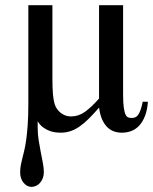

<svg xmlns="http://www.w3.org/2000/svg" viewBox="-20 -502 593 744"><path d="M553.2 -107.9Q550.8 -75.7 542 -53Q533.2 -30.3 519.8 -15.6Q506.3 -1 489 5.6Q471.7 12.2 452.1 12.2Q437 12.2 422.9 7.6Q408.7 2.9 396.7 -8.3Q384.8 -19.5 376.2 -38.1Q367.7 -56.6 363.8 -85Q342.3 -60.1 324 -42Q305.7 -23.9 288.1 -11.7Q270.5 0.5 252.7 6.3Q234.9 12.2 214.8 12.2Q209.5 12.2 198.2 11.2Q187 10.3 174.1 5.9Q161.1 1.5 148.2 -7.6Q135.3 -16.6 126 -32.2V-7.8Q126 16.1 129.6 40.3Q133.3 64.5 137.9 87.2Q142.6 109.9 146.2 129.9Q149.9 149.9 149.9 165Q149.9 177.7 146 188Q142.1 198.2 135.5 206.1Q128.9 213.9 120.1 218Q111.3 222.2 102.1 222.2Q93.3 222.2 85.4 218Q77.6 213.9 71.5 206.5Q65.4 199.2 61.8 189.2Q58.1 179.2 58.1 167Q58.1 151.4 60.5 138.7Q63 126 66.4 112.1Q69.8 98.1 74 81.3Q78.1 64.5 81.5 39.8Q85 15.1 87.4 -19Q89.8 -53.2 89.8 -101.1V-481.9H183.1V-196.8Q183.1 -159.2 185.3 -135.5Q187.5 -111.8 191.9 -98.1Q194.8 -88.9 200.7 -80.3Q206.5 -71.8 214.6 -65.2Q222.7 -58.6 232.9 -54.7Q243.2 -50.8 254.9 -50.8Q284.2 -50.8 309.1 -68.6Q334 -86.4 363.8 -120.1V-481.9H457V-137.2Q457 -103.5 459.7 -84.7Q462.4 -65.9 467 -57.1Q471.7 -48.3 477.8 -46.6Q483.9 -44.9 491.2 -44.9Q499 -44.9 505.1 -47.9Q511.2 -50.8 516.1 -58.1Q521 -65.4 525.1 -77.4Q529.3 -89.4 533.2 -107.9Z"/></svg>

Font: BabelStone Ogham Stemless
Style: Regular
Weight: 400
Designer: Andrew West
Foundry: BabelStone
Version: Version 2.02 March 14, 2022